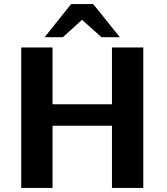

<svg xmlns="http://www.w3.org/2000/svg" viewBox="-20 -930 825 950"><path d="M201 -746 332 -910H441L573 -746H482L386 -832L291 -746ZM85 0V-695H240V-414H534V-695H689V0H534V-308H240V0Z"/></svg>

Font: Coval
Style: Heavy
Weight: 900
Foundry: Context Ltd
Version: Version 001.000